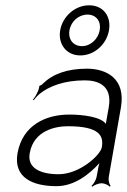

<svg xmlns="http://www.w3.org/2000/svg" viewBox="-20 -691 479 724"><path d="M242 -577C248 -611 277 -636 310 -636C343 -636 362 -610 356 -577C350 -544 322 -517 289 -517C256 -517 236 -543 242 -577ZM207 -577C198 -525 230 -482 283 -482C336 -482 382 -524 391 -577C400 -630 369 -671 316 -671C263 -671 216 -629 207 -577ZM92 -113C107 -200 191 -215 236 -215C358 -215 371 -177 364 -136C359 -106 280 -34 201 -34C133 -34 82 -57 92 -113ZM46 -113C30 -20 105 11 193 11C260 11 316 -33 355 -76C352 -67 350 -57 349 -49L344 -23C342 -12 332 4 325 10L328 13C335 7 352 0 363 0C374 0 389 7 394 13L397 10C392 4 388 -12 390 -23L436 -286C455 -396 380 -432 308 -432C233 -432 179 -412 141 -375C140 -373 132 -367 131 -369L128 -366C129 -365 125 -350 123 -347C118 -335 111 -323 104 -315L107 -313C111 -319 120 -329 128 -336C166 -367 224 -388 300 -388C348 -388 405 -370 390 -286L379 -224C361 -250 294 -259 241 -259C154 -259 65 -220 46 -113Z"/></svg>

Font: Armata Saber
Style: RgIta
Weight: 400
Designer: Jasper
Foundry: Cannot Into Space Fonts
Version: Version 0.970